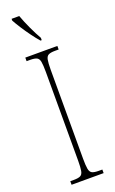

<svg xmlns="http://www.w3.org/2000/svg" viewBox="-177 -972 607 1013"><g transform="rotate(-20 126.5 -465.5)"><path d="M36 0V-20H56Q81 -20 93 -26Q105 -32 108.5 -51Q112 -70 112 -108V-606Q112 -645 108.5 -663.5Q105 -682 93 -688Q81 -694 56 -694H36V-714H216V-694H196Q171 -694 159 -688Q147 -682 143.5 -663.5Q140 -645 140 -606V-108Q140 -70 143.5 -51Q147 -32 159 -26Q171 -20 196 -20H216V0ZM142 -771Q126 -789 105 -817.5Q84 -846 65.5 -875Q47 -904 38 -921V-931H81Q93 -897 112.5 -855Q132 -813 149 -784V-771Z"/></g></svg>

Font: Noto Serif Myanmar ExtraCondensed Thin
Style: Regular
Weight: 100
Width: 2
Designer: Ben Mitchell and the Monotype Design Team
Foundry: Monotype Imaging Inc.
Version: Version 2.106; ttfautohint (v1.8.4.7-5d5b)